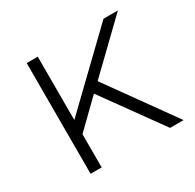

<svg xmlns="http://www.w3.org/2000/svg" viewBox="-117 -626 761 751"><g transform="rotate(-30 263.5 -250.0)"><path d="M448 0 257 -265 139 -150V0H89V-500H139V-214L436 -500H501L294 -300L509 0Z"/></g></svg>

Font: Elaine Sans Light
Style: Regular
Weight: 300
Designer: Wei Huang
Foundry: Wei Huang
Version: Version 2.001;December 24, 2019;FontCreator 12.0.0.2547 64-b